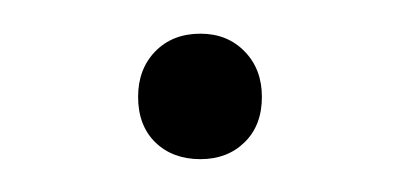

<svg xmlns="http://www.w3.org/2000/svg" viewBox="-20 -89 238 114"><path d="M99 5.5Q82.5 5.5 72.2 -4.5Q62 -14.5 62 -31.5Q62 -48 72.2 -58.5Q82.5 -69 99 -69Q115 -69 125.2 -58.5Q135.5 -48 135.5 -31.5Q135.5 -14.5 125.2 -4.5Q115 5.5 99 5.5Z"/></svg>

Font: Encode Sans SmCnd XLt
Style: Regular
Weight: 200
Width: 4
Designer: Multiple Designers
Foundry: Impallari Type
Version: Version 3.002; ttfautohint (v1.8.3) -l 8 -r 50 -G 200 -x 14 